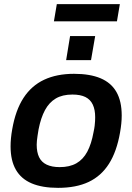

<svg xmlns="http://www.w3.org/2000/svg" viewBox="-20 -894 638 926"><path d="M260 12Q184 12 133 -9.5Q82 -31 56.5 -75.5Q31 -120 31 -188Q31 -207 33 -228Q35 -249 39 -271Q55 -363 93.5 -422Q132 -481 193 -509.5Q254 -538 337 -538Q414 -538 465 -516.5Q516 -495 541.5 -450.5Q567 -406 567 -337Q567 -318 565 -298Q563 -278 559 -255Q543 -163 505.5 -104Q468 -45 407.5 -16.5Q347 12 260 12ZM268 -88Q316 -88 348.5 -106.5Q381 -125 401 -162.5Q421 -200 431 -256Q435 -274 436.5 -287Q438 -300 438.5 -310Q439 -320 439 -329Q439 -365 427.5 -389.5Q416 -414 392 -426Q368 -438 329 -438Q281 -438 249 -419Q217 -400 197 -363Q177 -326 166 -270Q163 -252 161 -238.5Q159 -225 158 -215Q157 -205 157 -196Q157 -160 168.5 -136Q180 -112 205 -100Q230 -88 268 -88ZM299 -604 318 -720H439L419 -604ZM240 -791 254 -874H558L544 -791Z"/></svg>

Font: Archivo SemiBold SemiBold
Style: Italic
Weight: 600
Italic angle: -10°
Version: Version 2.001